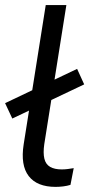

<svg xmlns="http://www.w3.org/2000/svg" viewBox="-31 -725 351 754"><path d="M187.3 8.9Q114.5 8.9 81.8 -33.5Q49 -76 62 -158.5L148.6 -705H229.6L142.9 -159Q137.9 -124.1 143.2 -102Q148.4 -79.8 165.8 -69.7Q183.1 -59.7 211.3 -59.7Q223.4 -59.7 234.9 -61.2Q246.4 -62.7 258.5 -64.7L245.7 1Q232.9 5 217.2 7Q201.6 8.9 187.3 8.9ZM17.3 -259.5 -11 -319.9 271.8 -454.5 299.6 -393.6Z"/></svg>

Font: Nunito Sans 12pt ExtraLight
Style: Italic
Weight: 200
Italic angle: -9°
Designer: Vernon Adams
Foundry: Vernon Adams
Version: Version 3.101;gftools[0.9.27]